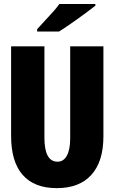

<svg xmlns="http://www.w3.org/2000/svg" viewBox="-20 -950 592 979"><path d="M466.3 -929.7V-920.9Q429.2 -891.6 369.9 -849.4Q310.5 -807.1 280.8 -789.1H169.4V-801.3Q238.3 -875.5 254.6 -894.3Q271 -913.1 282.7 -929.7ZM507.3 -713.9V-254.9Q507.3 -126.5 446 -58.6Q384.8 9.3 269.8 9.3Q154.8 9.3 95.7 -58.1Q36.6 -125.5 36.6 -256.8V-713.9H206.5V-247.6Q206.5 -125.5 273.4 -125.5Q304.2 -125.5 321 -156.5Q337.9 -187.5 337.9 -244.6V-713.9Z"/></svg>

Font: Open Sans Hebrew Condensed Extra Bold
Style: Regular
Weight: 800
Width: 3
Foundry: Ascender Corporation, Yanek Iontef
Version: Version 2.001;PS 002.001;hotconv 1.0.70;makeotf.lib2.5.58329